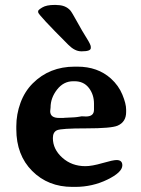

<svg xmlns="http://www.w3.org/2000/svg" viewBox="-20 -733 561 764"><path d="M215.3 -263.7H232.9L235.8 -264.2L274.9 -266.1L285.6 -267.1Q295.4 -269 298.3 -269L303.2 -270H310.5L322.3 -269.5Q354 -269.5 354 -296.4V-320.3Q354 -356.9 333.5 -383.3Q313 -409.7 276.9 -409.7H271Q232.9 -409.7 207 -376.5Q181.2 -343.3 181.2 -305.2L179.7 -290.5Q179.7 -263.7 215.3 -263.7ZM341.3 -546.9V-542Q341.3 -528.8 306.2 -528.8H303.2Q277.8 -528.8 252 -554.7Q131.8 -674.8 131.8 -684.1V-689Q131.8 -693.4 148.4 -703.4Q165 -713.4 197.3 -713.4H203.6L206.5 -712.9Q240.7 -712.9 259.8 -691.4Q266.1 -684.1 286.9 -646.2Q307.6 -608.4 324.5 -581.8Q341.3 -555.2 341.3 -546.9ZM190.4 -183.6Q190.4 -139.2 228 -105.5Q265.6 -71.8 319.8 -71.8Q345.7 -71.8 387.7 -84Q429.7 -96.2 443.8 -96.2Q466.8 -96.2 466.8 -75.2Q466.8 -47.4 407.2 -18.3Q347.7 10.7 278.8 10.7H268.1Q171.4 10.7 108.2 -52.5Q44.9 -115.7 44.9 -219.2V-230.5Q44.9 -278.3 61.5 -323.7Q78.1 -369.1 110.4 -401.4Q176.8 -467.8 276.9 -467.8H288.1Q368.7 -467.8 421.4 -420.4Q452.1 -392.6 467 -356.4Q481.9 -320.3 481.9 -296.9V-287.1Q481.9 -247.6 447.8 -232.9Q422.4 -222.2 323 -222.2Q223.6 -222.2 207 -214.8Q190.4 -207.5 190.4 -183.6Z"/></svg>

Font: Averia Serif Libre
Style: Bold
Weight: 700
Version: Version 1.002